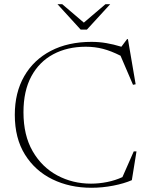

<svg xmlns="http://www.w3.org/2000/svg" viewBox="-20 -878 707 908"><path d="M410.5 -9.5Q448 -9.5 486.8 -17.2Q525.5 -25 559 -40.5L612.5 -162H625.5L603.5 -26Q567 -10 515.5 0Q464 10 412 10Q310 10 228 -30Q146 -70 98 -147Q50 -224 50 -335Q50 -440 94.5 -517.5Q139 -595 220.5 -637.5Q302 -680 413 -680Q448.5 -680 482.5 -674.2Q516.5 -668.5 554 -657L581 -693H585L621.5 -479.5L609 -477L550 -614.5Q505.5 -637 467 -647Q428.5 -657 385.5 -657Q298.5 -657 232 -621.5Q165.5 -586 128.2 -517Q91 -448 91 -347Q91 -238 134.5 -162.8Q178 -87.5 250.8 -48.5Q323.5 -9.5 410.5 -9.5ZM501 -858 391 -738H361.5L252 -858H274.5L376.5 -771L478.5 -858Z"/></svg>

Font: Newsreader Text ExtraLight
Style: Regular
Weight: 275
Designer: Hugues Gentile
Foundry: Production Type
Version: Version 1.001